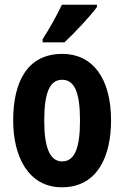

<svg xmlns="http://www.w3.org/2000/svg" viewBox="-20 -786 528 816"><path d="M392 -756V-766H243C222 -722 195 -672 161 -619V-606H254C300 -649 365 -719 392 -756ZM452 -274C452 -457 371 -557 245 -557C98 -557 36 -441 36 -274C36 -120 101 10 243 10C395 10 452 -123 452 -274ZM168 -273C168 -391 191 -447 244 -447C298 -447 320 -390 320 -274C320 -158 298 -100 244 -100C192 -100 168 -159 168 -273Z"/></svg>

Font: Noto Sans Thai Looped ExtraCondensed
Style: Bold
Weight: 700
Width: 2
Designer: Sasikarn Vongin, Ben Mitchell
Foundry: The Fontpad Ltd
Version: Version 1.001